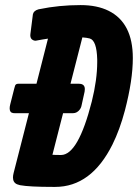

<svg xmlns="http://www.w3.org/2000/svg" viewBox="-20 -734 544 758"><path d="M51.8 -403.3Q51.8 -403.3 124 -403.3L169.4 -581.5Q158.2 -580.1 147.9 -578.1Q122.6 -573.2 120.6 -573.2Q115.7 -573.2 111.3 -575.2Q99.6 -580.1 99.6 -594.7Q99.6 -597.7 100.1 -600.6L109.9 -677.7Q112.8 -691.9 132.3 -697.3L135.3 -697.8Q212.9 -713.9 298.3 -713.9Q363.3 -713.9 408.7 -691.4Q504.4 -644 504.4 -504.9Q504.4 -417.5 473.1 -297.9Q453.1 -222.2 423.8 -163.1Q340.3 3.9 197.8 3.9H190.9Q95.2 3.9 59.1 -2.9Q52.7 -4.4 47.9 -6.3Q31.2 -13.2 31.2 -33.2Q31.2 -41 33.7 -50.8L94.2 -287.1H39.1Q35.6 -287.1 31.7 -287.6Q18.1 -289.6 18.1 -306.2Q18.1 -313 20.5 -322.3L36.1 -383.8Q38.6 -393.1 39.6 -396Q42.5 -403.3 51.8 -403.3ZM305.2 -586.4 258.3 -403.3H291.5Q314.9 -403.3 314.9 -382.3Q314.9 -377.9 314 -372.1L301.3 -314.5Q299.8 -308.6 295.9 -302.7Q284.7 -287.1 268.1 -287.1H229L187 -123Q195.8 -122.1 221.2 -122.1Q288.6 -122.6 342.3 -333Q363.8 -419.4 363.8 -488.8Q363.8 -488.8 363.8 -499.5Q361.8 -574.2 334.5 -582Q324.2 -585 305.2 -586.4Z"/></svg>

Font: Allan
Style: Bold
Weight: 500
Italic angle: -14.3°
Version: Version 1.002